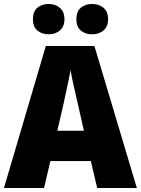

<svg xmlns="http://www.w3.org/2000/svg" viewBox="-20 -1041 710 968"><path d="M470 -93 438 -229H234L202 -93H0L211 -809H456L670 -93ZM373 -515Q368 -537 360.5 -569Q353 -601 346 -633Q339 -665 336 -688Q332 -666 325.5 -635Q319 -604 312 -572.5Q305 -541 300 -516L269 -382H403ZM146 -944Q146 -983 168.5 -1002Q191 -1021 225 -1021Q259 -1021 282 -1001.5Q305 -982 305 -944Q305 -907 282 -887.5Q259 -868 225 -868Q191 -868 168.5 -887Q146 -906 146 -944ZM365 -944Q365 -983 387.5 -1002Q410 -1021 445 -1021Q479 -1021 502 -1001.5Q525 -982 525 -944Q525 -907 502 -887.5Q479 -868 445 -868Q410 -868 387.5 -887Q365 -906 365 -944Z"/></svg>

Font: Noto Sans Telugu UI SemiCondensed Black
Style: Regular
Weight: 900
Width: 4
Designer: Jelle Bosma - Monotype Design Team
Foundry: Monotype Imaging Inc.
Version: Version 2.005; ttfautohint (v1.8.4.7-5d5b)